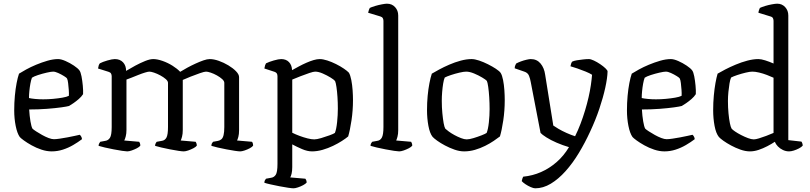

<svg xmlns="http://www.w3.org/2000/svg" viewBox="-20 -820 4390 1040"><path d="M260 0Q233 0 204.5 -9.5Q176 -19 151 -33Q126 -47 109 -59.5Q92 -72 87 -78Q73 -98 65 -138Q57 -178 57 -222Q57 -263 60.5 -301Q64 -339 70 -370Q76 -401 83 -421Q97 -430 121.5 -443.5Q146 -457 176 -469.5Q206 -482 237 -491Q268 -500 295 -500Q311 -500 335 -489.5Q359 -479 380.5 -464.5Q402 -450 410 -439Q417 -430 421.5 -406.5Q426 -383 428.5 -356Q431 -329 430 -310Q421 -296 406.5 -283.5Q392 -271 377.5 -261Q363 -251 354 -246Q344 -243 312 -238.5Q280 -234 234.5 -230.5Q189 -227 138 -227Q140 -192 145 -162.5Q150 -133 156 -123Q161 -118 175.5 -108.5Q190 -99 208 -89Q226 -79 243 -72.5Q260 -66 272 -66Q284 -66 304 -69Q324 -72 345.5 -76Q367 -80 385 -84Q403 -88 412 -90Q416 -87 420 -80Q424 -73 424 -66Q403 -50 376.5 -34.5Q350 -19 320.5 -9.5Q291 0 260 0ZM214 -282Q240 -282 267.5 -284.5Q295 -287 318 -291Q341 -295 353 -301Q354 -314 352.5 -333.5Q351 -353 349 -370Q347 -387 343 -395Q341 -399 326.5 -408Q312 -417 295.5 -424.5Q279 -432 268 -432Q257 -432 233 -426.5Q209 -421 186 -413.5Q163 -406 153 -399Q148 -386 144.5 -366.5Q141 -347 139 -326.5Q137 -306 137 -289Q149 -286 170.5 -284Q192 -282 214 -282Z M669 0Q662 0 641.5 -3Q621 -6 595.5 -11Q570 -16 548 -21Q526 -26 514 -30Q514 -37 517.5 -43.5Q521 -50 523 -52L550 -57Q566 -59 575.5 -73.5Q585 -88 585 -132V-407Q585 -415 581.5 -421.5Q578 -428 568 -431L511 -449Q513 -461 515 -466.5Q517 -472 521 -477Q536 -485 562 -492.5Q588 -500 602 -500Q630 -500 646.5 -482.5Q663 -465 663 -436Q686 -450 713 -464.5Q740 -479 766 -489.5Q792 -500 810 -500Q832 -500 860.5 -490Q889 -480 914.5 -464Q940 -448 956 -431Q972 -441 994 -453Q1016 -465 1039 -475.5Q1062 -486 1082 -493Q1102 -500 1116 -500Q1138 -500 1165 -490.5Q1192 -481 1217 -466Q1242 -451 1258.5 -434Q1275 -417 1275 -402V-115Q1275 -93 1271 -78.5Q1267 -64 1264 -59L1345 -52Q1347 -50 1349 -44.5Q1351 -39 1351 -31Q1346 -24 1333 -17Q1320 -10 1305 -5Q1290 0 1281 0Q1273 0 1252.5 -3Q1232 -6 1206.5 -11Q1181 -16 1159 -21Q1137 -26 1125 -30Q1125 -38 1128 -43.5Q1131 -49 1134 -52L1161 -57Q1171 -59 1179 -65.5Q1187 -72 1191 -88Q1195 -104 1195 -132V-371Q1195 -381 1183.5 -391.5Q1172 -402 1155 -411.5Q1138 -421 1121.5 -426.5Q1105 -432 1096 -432Q1087 -432 1062.5 -423.5Q1038 -415 1011.5 -404.5Q985 -394 970 -387V-116Q970 -94 966 -79.5Q962 -65 959 -59L1040 -52Q1042 -49 1044 -43.5Q1046 -38 1046 -31Q1041 -24 1027.5 -17Q1014 -10 999.5 -5Q985 0 975 0Q967 0 946.5 -3Q926 -6 901 -11Q876 -16 854 -21Q832 -26 820 -30Q820 -37 823 -43Q826 -49 829 -52L856 -57Q873 -59 881.5 -74.5Q890 -90 890 -132V-371Q890 -381 878 -391.5Q866 -402 848.5 -411.5Q831 -421 814.5 -426.5Q798 -432 789 -432Q782 -432 765.5 -427Q749 -422 729 -414Q709 -406 691.5 -399Q674 -392 665 -389V-116Q665 -96 661 -81Q657 -66 653 -59L734 -52Q736 -49 738 -44Q740 -39 740 -31Q735 -24 721.5 -17Q708 -10 693.5 -5Q679 0 669 0Z M1570 200Q1562 200 1541 197Q1520 194 1494.5 189Q1469 184 1446.5 179Q1424 174 1412 170Q1412 162 1415 156.5Q1418 151 1421 148L1448 143Q1464 141 1473.5 127Q1483 113 1483 68V-407Q1483 -416 1479.5 -422Q1476 -428 1467 -431L1412 -449Q1414 -461 1416 -466.5Q1418 -472 1421 -477Q1437 -485 1463 -492.5Q1489 -500 1503 -500Q1530 -500 1545.5 -483.5Q1561 -467 1562 -440Q1580 -450 1599.5 -460.5Q1619 -471 1639.5 -480Q1660 -489 1678.5 -494.5Q1697 -500 1712 -500Q1729 -500 1752.5 -492.5Q1776 -485 1800 -473Q1824 -461 1843 -448Q1862 -435 1870 -426Q1878 -412 1883 -386Q1888 -360 1890 -331Q1892 -302 1892 -278Q1892 -222 1884 -168.5Q1876 -115 1866 -81Q1853 -70 1832 -56.5Q1811 -43 1784 -30Q1757 -17 1727.5 -8.5Q1698 0 1670 0Q1645 0 1616 -12.5Q1587 -25 1563 -38V85Q1563 106 1559.5 120.5Q1556 135 1552 141L1634 148Q1636 150 1638.5 155.5Q1641 161 1641 169Q1635 176 1622 183Q1609 190 1594 195Q1579 200 1570 200ZM1682 -65Q1696 -65 1719.5 -72Q1743 -79 1765 -87Q1787 -95 1794 -100Q1802 -120 1806 -158.5Q1810 -197 1810 -231Q1810 -264 1808 -294.5Q1806 -325 1802.5 -348.5Q1799 -372 1795 -381Q1790 -388 1770.5 -400Q1751 -412 1728 -422Q1705 -432 1687 -432Q1678 -432 1655.5 -424.5Q1633 -417 1607.5 -407Q1582 -397 1563 -389V-101Q1581 -92 1602.5 -84Q1624 -76 1645.5 -70.5Q1667 -65 1682 -65Z M2142 0Q2135 0 2114.5 -3Q2094 -6 2068.5 -11Q2043 -16 2021 -21Q1999 -26 1987 -30Q1987 -38 1990.5 -44Q1994 -50 1996 -52L2023 -57Q2040 -59 2048.5 -75Q2057 -91 2057 -132V-707Q2057 -715 2053.5 -721.5Q2050 -728 2040 -731L1974 -751Q1976 -760 1978.5 -767Q1981 -774 1983 -777Q1993 -782 2011.5 -787.5Q2030 -793 2048.5 -796.5Q2067 -800 2076 -800Q2103 -800 2120 -781.5Q2137 -763 2137 -736V-115Q2137 -94 2133 -79.5Q2129 -65 2126 -59L2207 -52Q2209 -49 2211 -43.5Q2213 -38 2213 -31Q2208 -24 2194.5 -17Q2181 -10 2166.5 -5Q2152 0 2142 0Z M2494 0Q2469 0 2442 -9.5Q2415 -19 2390.5 -32Q2366 -45 2348 -58Q2330 -71 2323 -79Q2308 -98 2300.5 -138.5Q2293 -179 2293 -223Q2293 -264 2296.5 -301Q2300 -338 2306 -369Q2312 -400 2319 -421Q2334 -430 2359 -443.5Q2384 -457 2414 -470Q2444 -483 2475.5 -491.5Q2507 -500 2534 -500Q2552 -500 2575.5 -492Q2599 -484 2623 -472Q2647 -460 2666 -447.5Q2685 -435 2692 -425Q2700 -412 2705 -386.5Q2710 -361 2712 -332Q2714 -303 2714 -278Q2714 -221 2706 -167.5Q2698 -114 2688 -81Q2675 -71 2654.5 -57Q2634 -43 2608 -30Q2582 -17 2553 -8.5Q2524 0 2494 0ZM2508 -65Q2522 -65 2545 -72Q2568 -79 2588.5 -87Q2609 -95 2616 -100Q2624 -120 2628 -157Q2632 -194 2632 -229Q2632 -261 2630 -293Q2628 -325 2624.5 -349.5Q2621 -374 2617 -382Q2612 -388 2592 -400Q2572 -412 2548 -422Q2524 -432 2505 -432Q2492 -432 2468.5 -426.5Q2445 -421 2422.5 -413.5Q2400 -406 2389 -400Q2384 -389 2380.5 -367.5Q2377 -346 2375 -321.5Q2373 -297 2373 -274Q2373 -239 2376 -207.5Q2379 -176 2383 -153.5Q2387 -131 2392 -123Q2397 -118 2410.5 -108Q2424 -98 2441.5 -88.5Q2459 -79 2477 -72Q2495 -65 2508 -65Z M2879 200Q2870 200 2855 193.5Q2840 187 2826.5 178Q2813 169 2806 161Q2808 151 2810 146Q2812 141 2814 137Q2865 132 2910.5 112Q2956 92 2995 58Q3034 24 3062 -23Q3028 -33 2995.5 -47Q2963 -61 2939.5 -76Q2916 -91 2908 -100L2855 -375Q2852 -393 2845.5 -409.5Q2839 -426 2820 -432L2768 -450Q2768 -460 2771.5 -467Q2775 -474 2776 -476Q2787 -482 2802 -487.5Q2817 -493 2832 -496.5Q2847 -500 2855 -500Q2888 -500 2908 -476Q2928 -452 2933 -415L2977 -140Q2985 -134 3004.5 -122.5Q3024 -111 3048.5 -100Q3073 -89 3095 -82Q3111 -114 3124.5 -149.5Q3138 -185 3149 -221.5Q3160 -258 3168 -293Q3176 -328 3180.5 -359Q3185 -390 3187 -415Q3175 -423 3153 -432Q3131 -441 3108 -449Q3085 -457 3070 -461Q3071 -468 3073.5 -475Q3076 -482 3079 -486Q3089 -491 3105 -493.5Q3121 -496 3138.5 -498Q3156 -500 3170 -500Q3180 -500 3197 -492Q3214 -484 3231 -472.5Q3248 -461 3259.5 -450Q3271 -439 3271 -433Q3270 -397 3258.5 -344.5Q3247 -292 3226.5 -231Q3206 -170 3177 -108Q3149 -47 3115.5 8.5Q3082 64 3043.5 107Q3005 150 2963.5 175Q2922 200 2879 200Z M3579 0Q3552 0 3523.5 -9.5Q3495 -19 3470 -33Q3445 -47 3428 -59.5Q3411 -72 3406 -78Q3392 -98 3384 -138Q3376 -178 3376 -222Q3376 -263 3379.5 -301Q3383 -339 3389 -370Q3395 -401 3402 -421Q3416 -430 3440.5 -443.5Q3465 -457 3495 -469.5Q3525 -482 3556 -491Q3587 -500 3614 -500Q3630 -500 3654 -489.5Q3678 -479 3699.5 -464.5Q3721 -450 3729 -439Q3736 -430 3740.5 -406.5Q3745 -383 3747.5 -356Q3750 -329 3749 -310Q3740 -296 3725.5 -283.5Q3711 -271 3696.5 -261Q3682 -251 3673 -246Q3663 -243 3631 -238.5Q3599 -234 3553.5 -230.5Q3508 -227 3457 -227Q3459 -192 3464 -162.5Q3469 -133 3475 -123Q3480 -118 3494.5 -108.5Q3509 -99 3527 -89Q3545 -79 3562 -72.5Q3579 -66 3591 -66Q3603 -66 3623 -69Q3643 -72 3664.5 -76Q3686 -80 3704 -84Q3722 -88 3731 -90Q3735 -87 3739 -80Q3743 -73 3743 -66Q3722 -50 3695.5 -34.5Q3669 -19 3639.5 -9.5Q3610 0 3579 0ZM3533 -282Q3559 -282 3586.5 -284.5Q3614 -287 3637 -291Q3660 -295 3672 -301Q3673 -314 3671.5 -333.5Q3670 -353 3668 -370Q3666 -387 3662 -395Q3660 -399 3645.5 -408Q3631 -417 3614.5 -424.5Q3598 -432 3587 -432Q3576 -432 3552 -426.5Q3528 -421 3505 -413.5Q3482 -406 3472 -399Q3467 -386 3463.5 -366.5Q3460 -347 3458 -326.5Q3456 -306 3456 -289Q3468 -286 3489.5 -284Q3511 -282 3533 -282Z M4042 0Q4018 0 3991 -9.5Q3964 -19 3940 -32Q3916 -45 3898.5 -57.5Q3881 -70 3874 -78Q3858 -98 3850.5 -138.5Q3843 -179 3843 -223Q3843 -264 3846.5 -302Q3850 -340 3855.5 -370.5Q3861 -401 3867 -421Q3882 -430 3908 -443.5Q3934 -457 3965 -470Q3996 -483 4028 -491.5Q4060 -500 4088 -500Q4103 -500 4125 -493Q4147 -486 4170 -476V-707Q4170 -714 4167 -721Q4164 -728 4153 -731L4088 -751Q4089 -759 4091.5 -766Q4094 -773 4096 -777Q4106 -782 4124 -787.5Q4142 -793 4161 -796.5Q4180 -800 4190 -800Q4216 -800 4233 -781.5Q4250 -763 4250 -736V-61L4321 -53Q4323 -51 4325.5 -44.5Q4328 -38 4328 -31Q4321 -23 4307.5 -16Q4294 -9 4279.5 -4.5Q4265 0 4254 0Q4237 0 4221 -7.5Q4205 -15 4193.5 -27Q4182 -39 4177 -52Q4159 -40 4136 -28Q4113 -16 4089 -8Q4065 0 4042 0ZM4063 -65Q4073 -65 4091 -70.5Q4109 -76 4130.5 -84Q4152 -92 4170 -100V-399Q4155 -406 4134 -414Q4113 -422 4092 -427Q4071 -432 4055 -432Q4042 -432 4019 -426.5Q3996 -421 3973.5 -413.5Q3951 -406 3940 -400Q3935 -389 3931.5 -368Q3928 -347 3925.5 -322Q3923 -297 3923 -273Q3923 -238 3926 -206.5Q3929 -175 3933.5 -153Q3938 -131 3943 -123Q3948 -117 3962 -107.5Q3976 -98 3994.5 -88.5Q4013 -79 4031.5 -72Q4050 -65 4063 -65Z"/></svg>

Font: Texturina 12pt Light
Style: Regular
Weight: 300
Designer: Guillermo Torres Carreño
Foundry: Omnibus-Type
Version: Version 1.002